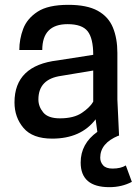

<svg xmlns="http://www.w3.org/2000/svg" viewBox="-20 -562 566 795"><path d="M433 213Q314 213 314 111Q314 33 383 -16L376 -68Q315 12 196 12Q115 12 77.5 -32Q40 -76 40 -138Q40 -291 219 -312L366 -335Q366 -403 343 -432.5Q320 -462 260 -462Q155 -462 155 -355H60Q60 -400 76 -442.5Q92 -485 135.5 -513.5Q179 -542 263 -542Q340 -542 384.5 -517.5Q429 -493 447.5 -448Q466 -403 466 -343V-150L473 0H470Q395 31 395 91Q395 109 407 122.5Q419 136 446 136Q480 136 501 123L526 191Q484 213 433 213ZM228 -72Q286 -72 319.5 -95Q353 -118 366 -141V-270L234 -248Q139 -235 139 -150Q139 -121 159 -96.5Q179 -72 228 -72Z"/></svg>

Font: Tanohe Sans Medium
Style: Regular
Weight: 500
Designer: Village Type and Design LLC
Foundry: Cooper Hewitt Smithsonian Design Museum
Version: Version 1.00;September 29, 2021;FontCreator 13.0.0.2655 64-b